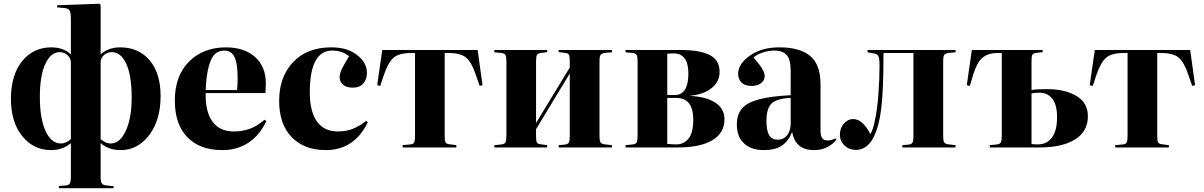

<svg xmlns="http://www.w3.org/2000/svg" viewBox="-20 -784 6400 1021"><path d="M293 216.8V205.1L330.1 202.1Q346.2 200.7 351.6 191.2Q356.9 181.6 356.9 154.8V-22.9Q314 14.2 251 14.2Q159.2 14.2 98.6 -59.8Q38.1 -133.8 38.1 -258.8Q38.1 -384.3 97.4 -458.3Q156.7 -532.2 252.9 -532.2Q315.4 -532.2 356.9 -495.1V-683.1Q356.9 -715.8 350.1 -727.8Q343.3 -739.7 321.8 -741.2L283.2 -745.1L284.2 -755.9L507.8 -764.2L515.1 -757.8V-495.1Q556.6 -532.2 619.1 -532.2Q716.3 -532.2 775.1 -464.1Q834 -396 834 -272.9Q834 -145 773.2 -65.4Q712.4 14.2 621.1 14.2Q558.1 14.2 515.1 -22.9V155.8Q515.1 181.6 521 190.9Q526.9 200.2 545.9 202.1L584 206.1V216.8ZM304.2 -21Q330.1 -21 356.9 -43.9V-452.1Q356.9 -474.6 338.9 -490.7Q320.8 -506.8 297.9 -506.8Q250.5 -506.8 221.2 -444.6Q191.9 -382.3 191.9 -268.1Q191.9 -154.3 222.2 -87.6Q252.4 -21 304.2 -21ZM568.8 -21Q617.7 -21 648.9 -88.4Q680.2 -155.8 680.2 -266.1Q680.2 -382.8 651.4 -444.8Q622.6 -506.8 574.2 -506.8Q550.8 -506.8 533 -491.2Q515.1 -475.6 515.1 -452.1V-43.9Q542 -21 568.8 -21Z M1161.6 14.2Q1043 14.2 976.3 -54.4Q909.7 -123 909.7 -249Q909.7 -381.8 985.8 -457Q1062 -532.2 1181.6 -532.2Q1278.8 -532.2 1336.2 -481Q1393.6 -429.7 1393.6 -341.8Q1393.6 -329.1 1391.6 -289.1H1073.7Q1071.8 -189 1110.1 -137Q1148.4 -85 1222.7 -85Q1268.1 -85 1306.4 -98.4Q1344.7 -111.8 1386.7 -147L1396.5 -140.1Q1360.8 -64.9 1301.5 -25.4Q1242.2 14.2 1161.6 14.2ZM1073.7 -305.2H1240.7Q1243.7 -335.4 1243.7 -367.2Q1243.7 -446.8 1226.8 -481Q1210 -515.1 1173.3 -515.1Q1143.6 -515.1 1123.8 -497.6Q1104 -480 1090.6 -432.6Q1077.1 -385.3 1073.7 -305.2Z M1712.4 14.2Q1597.7 14.2 1531 -54.9Q1464.4 -124 1464.4 -247.1Q1464.4 -375.5 1538.8 -453.9Q1613.3 -532.2 1742.2 -532.2Q1827.1 -532.2 1879.2 -491.5Q1931.2 -450.7 1931.2 -396Q1931.2 -363.3 1912.4 -340.6Q1893.6 -317.9 1855.5 -317.9Q1823.2 -317.9 1804.7 -333.3Q1786.1 -348.6 1786.1 -374Q1786.1 -391.6 1796.9 -415Q1807.6 -438.5 1836.4 -484.9Q1799.8 -515.1 1747.1 -515.1Q1627.4 -515.1 1627.4 -293Q1627.4 -190.9 1665.5 -137.9Q1703.6 -85 1776.4 -85Q1821.8 -85 1857.2 -99.4Q1892.6 -113.8 1927.2 -141.1L1936 -133.8Q1863.8 14.2 1712.4 14.2Z M2121.1 0V-12.2L2163.1 -16.1Q2177.2 -17.6 2182.1 -26.6Q2187 -35.6 2187 -62V-502H2164.1Q2102.1 -502 2073.2 -477.3Q2044.4 -452.6 2022 -387.2L2002 -327.1L1985.8 -331.1L2012.7 -518.1H2520L2545.9 -331.1L2530.8 -327.1L2509.8 -387.2Q2488.3 -452.1 2459.2 -477.1Q2430.2 -502 2368.2 -502H2344.7V-60.1Q2344.7 -35.2 2349.4 -26.9Q2354 -18.6 2368.2 -17.1L2406.7 -12.2V0Z M2608.9 0V-12.2L2647.9 -16.1Q2662.6 -17.6 2667.7 -26.9Q2672.9 -36.1 2672.9 -62V-457Q2672.9 -482.9 2667.7 -491.7Q2662.6 -500.5 2647.9 -502L2608.9 -505.9V-518.1H2889.6V-506.8L2853 -502Q2839.4 -499.5 2835 -491.2Q2830.6 -482.9 2830.6 -458V-129.9L3009.8 -424.8V-460Q3009.8 -484.9 3004.9 -493.2Q3000 -501.5 2983.9 -502.9L2950.7 -506.8V-518.1H3233.9V-505.9L3198.7 -502.9Q3179.7 -500.5 3173.8 -492.4Q3168 -484.4 3168 -460V-58.1Q3168 -34.2 3174.1 -25.9Q3180.2 -17.6 3198.7 -16.1L3233.9 -12.2V0H2950.7V-12.2L2983.9 -15.1Q3000 -17.1 3004.9 -25.9Q3009.8 -34.7 3009.8 -58.1V-393.1L2830.6 -97.2V-60.1Q2830.6 -35.2 2835 -26.9Q2839.4 -18.6 2853 -17.1L2889.6 -12.2V0Z M3306.6 0V-12.2L3345.7 -16.1Q3360.4 -17.6 3365.5 -26.9Q3370.6 -36.1 3370.6 -62V-457Q3370.6 -482.9 3365.5 -491.7Q3360.4 -500.5 3345.7 -502L3306.6 -505.9V-518.1H3601.6Q3701.7 -518.1 3754.2 -491.2Q3806.6 -464.4 3806.6 -401.9Q3806.6 -349.1 3763.2 -314.9Q3719.7 -280.8 3649.4 -274.9V-273.9Q3735.4 -270 3783.9 -238Q3832.5 -206.1 3832.5 -149.9Q3832.5 -76.7 3768.1 -38.3Q3703.6 0 3586.4 0ZM3528.3 -278.8H3568.4Q3640.6 -278.8 3640.6 -394Q3640.6 -447.3 3620.4 -473.6Q3600.1 -500 3564.5 -500Q3543.9 -500 3528.3 -498ZM3576.7 -16.1Q3616.2 -16.1 3641.4 -46.9Q3666.5 -77.6 3666.5 -147Q3666.5 -263.2 3576.7 -263.2H3528.3V-19Q3553.7 -16.1 3576.7 -16.1Z M4042.5 14.2Q3974.6 14.2 3936.5 -21.5Q3898.4 -57.1 3898.4 -122.1Q3898.4 -175.3 3925.8 -207Q3953.1 -238.8 4014.6 -255.4Q4076.2 -272 4184.6 -277.8V-407.2Q4184.6 -465.8 4164.1 -490.5Q4143.6 -515.1 4095.2 -515.1Q4066.4 -515.1 4034.7 -504.4Q4002.9 -493.7 3987.3 -478Q4022 -438 4034.2 -416.5Q4046.4 -395 4046.4 -379.9Q4046.4 -357.9 4027.8 -342.5Q4009.3 -327.1 3977.5 -327.1Q3941.9 -327.1 3923.6 -344.5Q3905.3 -361.8 3905.3 -392.1Q3905.3 -443.8 3967.3 -488Q4029.3 -532.2 4124.5 -532.2Q4232.9 -532.2 4288.1 -486.6Q4343.3 -440.9 4343.3 -335V-85.9Q4343.3 -37.1 4380.4 -37.1Q4399.4 -37.1 4423.3 -47.9L4428.2 -41Q4381.8 14.2 4308.6 14.2Q4210 14.2 4192.4 -82Q4171.4 -31.2 4136 -8.5Q4100.6 14.2 4042.5 14.2ZM4115.2 -41Q4147 -41 4165.8 -64.9Q4184.6 -88.9 4184.6 -127.9V-263.2Q4111.3 -260.3 4083.5 -234.1Q4055.7 -208 4055.7 -140.1Q4055.7 -88.9 4070.3 -64.9Q4085 -41 4115.2 -41Z M4531.2 13.2Q4495.6 13.2 4470.9 -10.3Q4446.3 -33.7 4446.3 -66.9Q4446.3 -102.5 4467.5 -126.7Q4488.8 -150.9 4516.6 -150.9Q4567.4 -150.9 4608.4 -70.8Q4623.5 -96.7 4631.3 -139.2Q4644.5 -195.3 4650.9 -280.5Q4657.2 -365.7 4657.2 -436Q4657.2 -468.8 4652.3 -482.2Q4647.5 -495.6 4631.3 -499L4593.3 -505.9V-518.1H5061.5V-505.9L5026.4 -502.9Q5007.3 -500.5 5001.5 -492.4Q4995.6 -484.4 4995.6 -460V-58.1Q4995.6 -34.2 5001.7 -25.9Q5007.8 -17.6 5026.4 -16.1L5061.5 -12.2V0H4778.3V-12.2L4811.5 -15.1Q4827.6 -17.1 4832.5 -25.9Q4837.4 -34.7 4837.4 -58.1V-502H4678.2Q4678.2 -297.9 4665.5 -201.2Q4659.7 -156.7 4650.1 -120.6Q4640.6 -84.5 4625 -53.2Q4609.4 -22 4585.4 -4.4Q4561.5 13.2 4531.2 13.2Z M5243.2 0V-12.2L5282.2 -16.1Q5296.9 -17.6 5302 -26.9Q5307.1 -36.1 5307.1 -62V-502H5283.2Q5232.9 -502 5203.4 -475.8Q5173.8 -449.7 5155.3 -387.2L5137.2 -327.1L5121.1 -331.1L5147.9 -518.1H5524.4V-506.8L5487.3 -502Q5473.6 -500.5 5469.5 -491.7Q5465.3 -482.9 5465.3 -458V-305.2Q5495.6 -310.1 5545.4 -310.1Q5644.5 -310.1 5704.8 -273.4Q5765.1 -236.8 5765.1 -166Q5765.1 -85.4 5697 -42.7Q5628.9 0 5510.3 0ZM5499 -16.1Q5546.4 -16.1 5573.7 -52.2Q5601.1 -88.4 5601.1 -161.1Q5601.1 -226.6 5575.9 -258.8Q5550.8 -291 5507.3 -291Q5482.9 -291 5465.3 -287.1V-18.1Q5482.9 -16.1 5499 -16.1Z M5910.2 0V-12.2L5952.1 -16.1Q5966.3 -17.6 5971.2 -26.6Q5976.1 -35.6 5976.1 -62V-502H5953.1Q5891.1 -502 5862.3 -477.3Q5833.5 -452.6 5811 -387.2L5791 -327.1L5774.9 -331.1L5801.8 -518.1H6309.1L6335 -331.1L6319.8 -327.1L6298.8 -387.2Q6277.3 -452.1 6248.3 -477.1Q6219.2 -502 6157.2 -502H6133.8V-60.1Q6133.8 -35.2 6138.4 -26.9Q6143.1 -18.6 6157.2 -17.1L6195.8 -12.2V0Z"/></svg>

Font: Display Regular
Style: Bold
Weight: 700
Designer: Latin by Veronika Burian and Jose Scaglione. Greek by Irene Vlachou. Cyrillic by Vera Evstafieva.
Foundry: TypeTogether
Version: Version 3.002